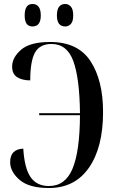

<svg xmlns="http://www.w3.org/2000/svg" viewBox="-20 -935 583 965"><path d="M308 -802Q324 -802 336 -814.5Q348 -827 348 -857Q348 -889 336 -902Q324 -915 308 -915Q266 -915 266 -857Q266 -802 308 -802ZM143 -802Q185 -802 185 -857Q185 -915 143 -915Q104 -915 104 -857Q104 -802 143 -802ZM226 10Q356 10 427 -92Q498 -194 498 -372Q498 -531 435 -627.5Q372 -724 232 -724Q131 -724 86 -685Q41 -646 41 -600Q41 -563 66.5 -547Q92 -531 132 -531Q132 -628 156 -671Q180 -714 239 -714Q317 -714 348.5 -628Q380 -542 382 -366H177V-356H382Q381 -174 344.5 -87Q308 0 226 0Q165 0 134 -44.5Q103 -89 97 -188Q31 -185 31 -120Q31 -72 78.5 -31Q126 10 226 10Z"/></svg>

Font: Noto Serif Display Condensed Semi
Style: Regular
Weight: 600
Width: 3
Designer: Monotype Design Team
Foundry: Monotype Imaging Inc.
Version: Version 1.900